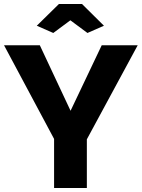

<svg xmlns="http://www.w3.org/2000/svg" viewBox="-20 -935 705 955"><path d="M0 -710 249 -244V0H412V-242L665 -710H486L331 -384L178 -710ZM245 -771 330 -834 415 -771 497 -807 388 -915H273L163 -807Z"/></svg>

Font: Raleway
Style: ExtraBold
Weight: 800
Designer: Matt McInerney, Pablo Impallari, Rodrigo Fuenzalida
Foundry: Matt McInerney, Pablo Impallari, Rodrigo Fuenzalida
Version: Version 3.000